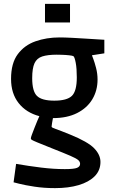

<svg xmlns="http://www.w3.org/2000/svg" viewBox="-20 -791 581 990"><path d="M264 179Q207 179 158 171.5Q109 164 79.5 156.5Q50 149 50 149L63 54Q127 65 191.5 73Q256 81 314 81Q361 81 377 74.5Q393 68 393 54Q393 43 383.5 34.5Q374 26 343 12.5Q312 -1 246 -27Q196 -47 173 -56.5Q150 -66 144.5 -69.5Q139 -73 139 -77Q139 -82 144.5 -97Q150 -112 157.5 -131Q165 -150 172 -167Q179 -184 183 -192Q115 -210 76 -259.5Q37 -309 37 -384Q37 -465 71.5 -511.5Q106 -558 163 -578Q220 -598 287 -598Q313 -598 351.5 -596Q390 -594 428 -591.5Q466 -589 492 -587.5Q518 -586 518 -586V-516L454 -506Q454 -506 461 -487.5Q468 -469 475.5 -440Q483 -411 483 -381Q483 -324 456 -279Q429 -234 377.5 -208Q326 -182 253 -182Q251 -173 248.5 -157Q246 -141 246 -138Q246 -133 267 -126Q288 -119 342 -97Q433 -60 465.5 -26.5Q498 7 498 44Q498 88 468 118Q438 148 385.5 163.5Q333 179 264 179ZM260 -272Q325 -272 350.5 -296.5Q376 -321 376 -392Q376 -438 370.5 -467Q365 -496 359 -501Q355 -504 336 -506Q317 -508 297.5 -508.5Q278 -509 272 -509Q226 -509 198 -500Q170 -491 158 -465Q146 -439 146 -388Q146 -320 171 -296Q196 -272 260 -272ZM212 -675V-771H341V-675Z"/></svg>

Font: Ruda
Style: Bold
Weight: 700
Designer: Mariela Monsalve and Angelina Sanchez
Foundry: Mariela Monsalve and Angelina Sanchez
Version: Version 2.000